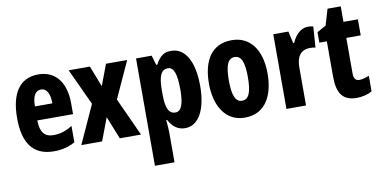

<svg xmlns="http://www.w3.org/2000/svg" viewBox="-82 -972 2777 1390"><g transform="rotate(-10 1307.0 -277.5)"><path d="M238 -624C103 -624 33 -523 33 -338C33 -160 99 -56 255 -56C314 -56 365 -68 411 -95V-215C361 -184 320 -172 271 -172C207 -172 175 -211 174 -297H437V-376C437 -531 365 -624 238 -624ZM239 -513C280 -513 303 -474 303 -400H175C175 -483 202 -513 239 -513Z M585 -347 457 -66H610L673 -233L740 -66H896L768 -346L891 -615H735L677 -460L617 -615H461Z M1216 -625C1168 -625 1135 -610 1100 -544H1092L1071 -615H956V174H1100V-44C1100 -61 1098 -91 1094 -138H1100C1130 -81 1170 -56 1220 -56C1318 -56 1379 -163 1379 -339C1379 -520 1317 -625 1216 -625ZM1171 -505C1214 -505 1233 -450 1233 -338C1233 -232 1213 -180 1170 -180C1121 -180 1100 -224 1100 -324V-353C1100 -461 1121 -505 1171 -505Z M1875 -342C1875 -524 1790 -625 1661 -625C1507 -625 1444 -505 1444 -342C1444 -191 1510 -56 1659 -56C1819 -56 1875 -195 1875 -342ZM1590 -340C1590 -452 1611 -501 1660 -501C1710 -501 1730 -451 1730 -342C1730 -232 1710 -180 1660 -180C1611 -180 1590 -233 1590 -340Z M2220 -625C2164 -625 2123 -575 2103 -527H2096L2076 -615H1965V-66H2109V-345C2109 -424 2140 -471 2211 -471C2223 -471 2239 -470 2249 -466L2260 -620C2242 -625 2231 -625 2220 -625Z M2523 -181C2494 -181 2481 -199 2481 -236V-497H2587V-615H2481V-729H2384L2349 -611L2283 -574V-497H2338V-237C2338 -115 2379 -56 2480 -56C2521 -56 2562 -66 2594 -84V-199C2567 -188 2544 -181 2523 -181Z"/></g></svg>

Font: Noto Sans Malayalam UI ExtraCondensed ExtraBold
Style: Regular
Weight: 800
Width: 2
Designer: Jelle Bosma - Monotype Design Team
Foundry: Monotype Imaging Inc.
Version: Version 2.104